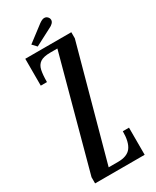

<svg xmlns="http://www.w3.org/2000/svg" viewBox="-211 -884 763 941"><g transform="rotate(-30 170.0 -413.5)"><path d="M29.5 0V-35L200 -665H160.5Q121.5 -665 103 -652.5Q84.5 -640 79 -614.2Q73.5 -588.5 73.5 -548H38.5V-700H299V-665.5L126.5 -35H180Q232 -35 253.5 -63.8Q275 -92.5 275 -153.5H310V0ZM121.5 -721.5 99 -745.5 189 -814Q196.5 -819.5 204 -823.2Q211.5 -827 218.5 -827Q233 -827 241 -813.5Q244 -808 244 -802Q244 -792.5 236 -784.2Q228 -776 215.5 -770.5Z"/></g></svg>

Font: Imbue 10pt Medium
Style: Regular
Weight: 500
Designer: Tyler Finck
Foundry: Etcetera Type Company
Version: Version 1.102; ttfautohint (v1.8.3)